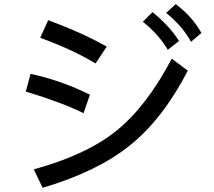

<svg xmlns="http://www.w3.org/2000/svg" viewBox="-20 -852 1040 935"><path d="M960.9 -691.4 910.2 -648.4Q867.2 -726.6 789.1 -789.1L835.9 -832Q918 -769.5 960.9 -691.4ZM851.6 -652.3 796.9 -609.4Q753.9 -683.6 675.8 -746.1L722.7 -793Q808.6 -722.7 851.6 -652.3ZM500 -625 445.3 -543Q335.9 -609.4 175.8 -668L214.8 -753.9Q382.8 -691.4 500 -625ZM894.5 -507.8Q773.4 -273.4 613.3 -144.5Q453.1 -15.6 187.5 62.5L144.5 -27.3Q402.3 -97.7 548.8 -216.8Q695.3 -335.9 816.4 -566.4ZM418 -390.6 386.7 -300.8Q285.2 -351.6 105.5 -406.2L128.9 -492.2Q277.3 -460.9 418 -390.6Z"/></svg>

Font: WenQuanYi Micro Hei Mono
Style: Regular
Weight: 400
Foundry: Ascender Corporation
Version: Version 0.2.0-beta